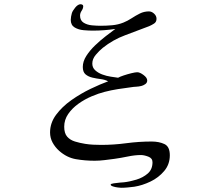

<svg xmlns="http://www.w3.org/2000/svg" viewBox="-20 -770 1040 909"><path d="M784 -35Q784 8 757.5 39.5Q731 71 692.5 89.5Q654 108 616 114Q600 116 584.5 117.5Q569 119 553 119Q549 119 537 117.5Q525 116 514.5 112.5Q504 109 504 104Q504 100 518 98Q532 96 547.5 94.5Q563 93 567 93Q594 90 625.5 80.5Q657 71 679.5 51.5Q702 32 702 -2Q702 -21 682 -28.5Q662 -36 647 -36Q619 -36 585 -29Q551 -22 522 -18Q499 -15 475 -12Q451 -9 428 -9Q382 -9 339 -16.5Q296 -24 260 -56Q241 -73 229 -95Q217 -117 217 -143Q217 -188 245.5 -226.5Q274 -265 318 -296Q362 -327 409 -349.5Q456 -372 492 -385Q477 -393 457 -395.5Q437 -398 417.5 -402.5Q398 -407 385 -418Q372 -429 372 -453Q372 -479 388.5 -505Q405 -531 430 -555Q455 -579 481 -599Q507 -619 526 -633Q499 -629 472.5 -627Q446 -625 419 -625Q401 -625 376.5 -627Q352 -629 333.5 -640Q315 -651 315 -676Q315 -682 316.5 -691.5Q318 -701 320 -707Q323 -718 336 -734Q349 -750 362 -750Q365 -750 369.5 -748Q374 -746 374 -741Q374 -730 366.5 -719Q359 -708 359 -696Q359 -673 376 -662.5Q393 -652 416 -650Q439 -648 456 -648Q483 -648 511 -650.5Q539 -653 564 -663Q584 -671 603 -683.5Q622 -696 642 -706Q662 -716 685 -716Q698 -716 709.5 -705.5Q721 -695 721 -681Q721 -666 709.5 -658.5Q698 -651 686 -646Q629 -624 572 -603Q515 -582 466 -543Q450 -530 433.5 -510.5Q417 -491 417 -469Q417 -450 430.5 -437.5Q444 -425 464 -417.5Q484 -410 504.5 -407Q525 -404 539 -402Q548 -407 566 -413Q584 -419 602.5 -423.5Q621 -428 630 -428Q642 -428 659.5 -415Q677 -402 677 -389Q677 -378 667.5 -371.5Q658 -365 649 -363Q637 -360 625 -359.5Q613 -359 601 -357Q569 -353 537.5 -348Q506 -343 475 -335Q447 -328 414 -314Q381 -300 351.5 -279Q322 -258 303 -230.5Q284 -203 284 -170Q284 -139 298 -123Q312 -107 335 -100Q358 -93 383 -89Q402 -86 421 -85Q440 -84 459 -84Q518 -84 578 -92Q638 -100 698 -100Q733 -100 758.5 -88Q784 -76 784 -35Z"/></svg>

Font: Kaisei Tokumin
Style: Regular
Weight: 400
Designer: Font-Kai, 金井和夫
Foundry: KAZUO KANAI
Version: Version 5.003